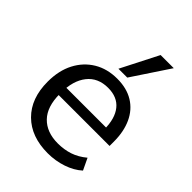

<svg xmlns="http://www.w3.org/2000/svg" viewBox="-218 -863 981 981"><g transform="rotate(45 272.5 -372.5)"><path d="M305 9Q185 9 115.5 -60Q46 -129 46 -250Q46 -330 76.5 -388.5Q107 -447 161 -479.5Q215 -512 287 -512Q356 -512 404 -482.5Q452 -453 477 -399Q502 -345 502 -271V-241H117V-295H440L423 -282Q423 -360 388.5 -403Q354 -446 287 -446Q214 -446 174 -395.5Q134 -345 134 -258V-249Q134 -157 179.5 -110Q225 -63 306 -63Q351 -63 390 -76Q429 -89 465 -119L495 -56Q461 -25 410.5 -8Q360 9 305 9ZM255 -552 358 -754H453L319 -552Z"/></g></svg>

Font: Mulish ExtraLight Medium
Style: Regular
Weight: 500
Version: Version 3.603